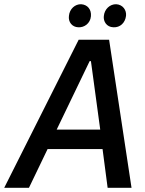

<svg xmlns="http://www.w3.org/2000/svg" viewBox="-63 -888 688 908"><path d="M-43 0H74L162 -183H422L446 0H559L453 -700H309ZM307 -759C335 -757 364 -777 367 -811C370 -843 351 -866 321 -868C292 -869 266 -846 263 -813C259 -784 278 -760 307 -759ZM473 -759C505 -757 529 -780 533 -813C536 -840 518 -866 487 -868C457 -869 431 -845 428 -812C425 -787 441 -760 473 -759ZM205 -275 361 -599H367L411 -275Z"/></svg>

Font: Fixel Text 20240404 Medium
Style: Italic
Weight: 500
Width: 4
Italic angle: -10°
Designer: AlfaBravo + MacPaw
Foundry: Kyrylo Tkachov, Marchela Mozhyna, Serhii Makarenko, Maria Weinstein, Zakhar Kryvoshyya
Version: Version 1.211;Glyphs 3.2 (3225)